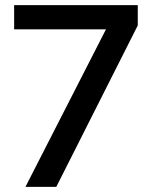

<svg xmlns="http://www.w3.org/2000/svg" viewBox="-20 -727 580 747"><path d="M421 -669 452 -613H35V-707H516V-628L199 0H79Z"/></svg>

Font: 42dot Sans Light SemiBold
Style: Regular
Weight: 600
Version: Version 1.000